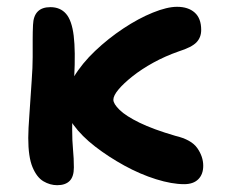

<svg xmlns="http://www.w3.org/2000/svg" viewBox="-20 -534 666 564"><path d="M521 7Q485 7 438.5 -7.5Q392 -22 345.5 -47.5Q299 -73 259.5 -103.5Q220 -134 196 -167Q172 -200 172 -229Q172 -267 196.5 -307.5Q221 -348 259.5 -384.5Q298 -421 342.5 -450.5Q387 -480 429 -497Q471 -514 500 -514Q533 -514 552 -497Q571 -480 571 -446Q571 -424 557 -409.5Q543 -395 505 -383Q465 -369 430.5 -350Q396 -331 369.5 -310Q343 -289 328 -271Q313 -253 313 -241Q313 -229 331.5 -211Q350 -193 390 -173.5Q430 -154 495 -135Q542 -124 559.5 -99Q577 -74 577 -47Q577 -22 562.5 -7.5Q548 7 521 7ZM148 10Q127 10 107.5 -1.5Q88 -13 75.5 -43Q63 -73 63 -129Q63 -153 66.5 -199.5Q70 -246 73 -296Q76 -337 76 -366.5Q76 -396 76 -418.5Q76 -441 77 -461Q79 -513 128 -513Q157 -513 174 -493.5Q191 -474 196.5 -429Q202 -384 198 -307Q195 -275 194 -248.5Q193 -222 192.5 -199.5Q192 -177 192 -154Q192 -120 194.5 -94.5Q197 -69 197 -42Q197 -15 184.5 -2.5Q172 10 148 10Z"/></svg>

Font: Shantell Sans SemiBold
Style: Regular
Weight: 600
Designer: Stephen Nixon, Anya Danilova, Shantell Martin
Foundry: Arrow Type
Version: Version 1.011;[c5ecc13dd]